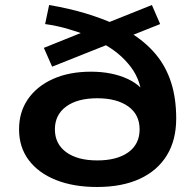

<svg xmlns="http://www.w3.org/2000/svg" viewBox="-20 -736 773 766"><path d="M367 10Q273 10 203 -18Q133 -46 94.5 -97.5Q56 -149 56 -220Q56 -289 91.5 -340.5Q127 -392 191.5 -421Q256 -450 343 -450Q427 -450 489.5 -421Q552 -392 577 -334H546Q546 -410 502.5 -468Q459 -526 389 -563L414 -560L188 -470L155 -545L324 -613L323 -597Q296 -607 253 -620Q210 -633 160 -640L176 -716Q258 -702 323.5 -682Q389 -662 441 -638L406 -644L586 -716L619 -640L501 -593L498 -607Q560 -569 601 -520Q642 -471 662.5 -407.5Q683 -344 683 -263Q683 -177 645.5 -116Q608 -55 537.5 -22.5Q467 10 367 10ZM368 -96Q447 -96 492 -128.5Q537 -161 537 -220Q537 -279 491.5 -311.5Q446 -344 368 -344Q289 -344 244 -311Q199 -278 199 -220Q199 -162 244 -129Q289 -96 368 -96Z"/></svg>

Font: Nunito Sans 10pt Expanded
Style: Bold
Weight: 700
Width: 7
Designer: Vernon Adams
Foundry: Vernon Adams
Version: Version 3.101;gftools[0.9.27]